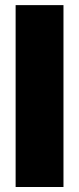

<svg xmlns="http://www.w3.org/2000/svg" viewBox="-20 -748 316 768"><path d="M233.9 -727.5H42.5V0H233.9Z"/></svg>

Font: Raveo Display Display ExtraBold
Style: Regular
Weight: 800
Designer: Jakub Foglar, Rasmus Andersson (Inter)
Foundry: Jakubfoglar.com
Version: Version 1.100;Glyphs 3.2.3 (3260)